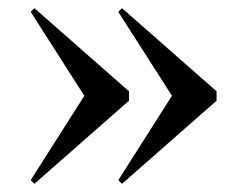

<svg xmlns="http://www.w3.org/2000/svg" viewBox="-20 -489 576 469"><path d="M295 -266V-243L64 -40L55 -49L186 -255L55 -460L64 -469ZM509 -266V-243L278 -40L269 -49L400 -255L269 -460L278 -469Z"/></svg>

Font: DeepMind Serif Display
Style: Regular
Weight: 800
Designer: Frank Grießhammer / Modifications: Colophon Foundry
Foundry: Colophon Foundry
Version: Version 5.002